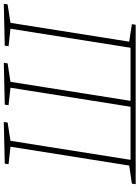

<svg xmlns="http://www.w3.org/2000/svg" viewBox="118 -851 733 1009"><g transform="rotate(-90 484.5 -346.5)"><path d="M21 0 24 -20 119 -34 218 -658 126 -668 129 -688 348 -693 345 -673 249 -658 149 -27H428L528 -658L436 -668L439 -688L659 -693L656 -673L559 -658L459 -27H738L838 -658L746 -668L749 -688L969 -693L966 -673L869 -658L770 -34L862 -20L859 0Z"/></g></svg>

Font: Bitter ExtraLight
Style: Italic
Weight: 200
Italic angle: -9°
Designer: Sol Matas, and Bitter project Authors
Foundry: Sol Matas
Version: Version 2.001